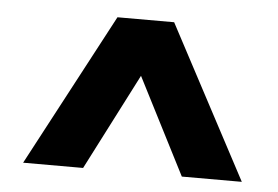

<svg xmlns="http://www.w3.org/2000/svg" viewBox="-37 -787 671 464"><g transform="rotate(5 299.0 -555.0)"><path d="M34 -370 230.5 -740H368L564.5 -370H419L299.5 -604L179.5 -370Z"/></g></svg>

Font: Encode Sans SmCnd
Style: Bold
Weight: 700
Width: 4
Designer: Multiple Designers
Foundry: Impallari Type
Version: Version 3.002; ttfautohint (v1.8.3) -l 8 -r 50 -G 200 -x 14 